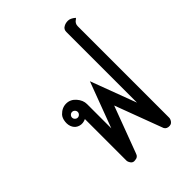

<svg xmlns="http://www.w3.org/2000/svg" viewBox="-206 -837 951 951"><g transform="rotate(-45 270.0 -361.5)"><path d="M144 -384Q138 -390 130 -390Q122 -390 116 -384Q110 -378 110 -370Q110 -362 116 -356Q122 -350 130 -350Q138 -350 144 -356Q150 -362 150 -370Q150 -378 144 -384ZM472 -707Q474 -705 468 -701Q450 -690 450 -670V-33Q451 -21 442 -9Q433 3 414.5 0.5Q396 -2 391 -22L300 -265L209 -22Q203 -1 182 0Q166 3 157.5 -9.5Q149 -22 150 -32V-320Q129 -310 109 -315.5Q89 -321 79 -338.5Q69 -356 71.5 -379.5Q74 -403 86 -416Q109 -440 138.5 -440Q168 -440 189 -416Q210 -392 210 -365V-195L300 -435L390 -195V-690Q390 -709 406 -717Q418 -724 435 -724Q452 -724 472 -707Z"/></g></svg>

Font: SOV_Station
Style: Book
Weight: 400
Version: Version 1.00